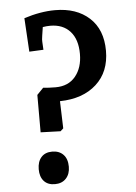

<svg xmlns="http://www.w3.org/2000/svg" viewBox="-55 -809 613 864"><g transform="rotate(-5 252.0 -377.0)"><path d="M114 -225V-394L143 -424Q167 -421 199 -421Q257 -421 289 -460Q321 -499 321 -561Q321 -627 288.5 -663Q256 -699 199 -699Q183 -699 165 -696Q162 -676 159 -657Q156 -638 157 -630L159 -594L95 -591L86 -743Q161 -767 226 -767Q323 -767 381 -714Q439 -661 439 -565Q439 -470 378 -414.5Q317 -359 213 -357L217 -234L204 -222ZM91 -60Q91 -94 108.5 -114Q126 -134 158 -134Q190 -134 208.5 -114.5Q227 -95 227 -60Q227 -27 208.5 -7Q190 13 158 13Q126 13 108.5 -6.5Q91 -26 91 -60Z"/></g></svg>

Font: Andada Pro
Style: Bold
Weight: 700
Designer: Carolina Giovagnoli
Foundry: Huerta Tipografica
Version: Version 3.005; ttfautohint (v1.8.4)